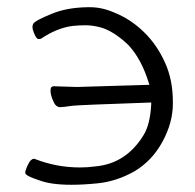

<svg xmlns="http://www.w3.org/2000/svg" viewBox="-20 -502 540 532"><path d="M178 10Q120 10 87 -3Q57 -13 52 -19Q50 -20 50 -25Q50 -29 55.5 -41.5Q61 -54 65.5 -58Q70 -62 74 -62Q76 -62 78 -61Q137 -38 202 -38Q223 -38 245 -41Q330 -49 378 -128Q396 -157 399 -213V-218Q197 -211 181 -209Q154 -205 146 -205Q134 -206 128 -221Q120 -238 120 -251Q120 -258 122.5 -260.5Q125 -263 129 -263L193 -261Q206 -261 394 -267L392 -273Q372 -338 336 -377Q295 -416 259 -426Q237 -432 217 -432Q197 -432 180 -430Q137 -424 94 -395Q92 -394 90 -394Q88 -394 85 -394Q80 -396 74 -411Q70 -421 70 -427Q70 -433 72 -436Q77 -445 124 -464Q165 -481 222 -482Q226 -482 230 -482Q263 -482 297 -467Q342 -449 378.5 -413.5Q415 -378 437 -329Q459 -281 459 -220Q459 -218 459 -215Q459 -162 430 -109Q401 -56 352 -27Q302 1 250 6Q210 10 178 10Z"/></svg>

Font: LXGW WenKai Mono TC Light
Style: Regular
Weight: 300
Designer: LXGW / Fontworks Inc.
Foundry: LXGW / Fontworks Inc.
Version: Version 1.330